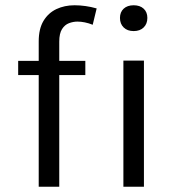

<svg xmlns="http://www.w3.org/2000/svg" viewBox="-20 -709 681 729"><path d="M127 0V-552Q127 -599.5 145.2 -629.8Q163.5 -660 194.2 -674.5Q225 -689 263 -689Q283.5 -689 304.8 -686Q326 -683 347 -677L332 -615Q317 -621 302.2 -624Q287.5 -627 274 -627Q258 -627 242 -621Q226 -615 215.5 -598.5Q205 -582 205 -551V0ZM49 -424V-478H304V-424ZM487.5 -591Q463.5 -591 449.5 -604.8Q435.5 -618.5 435.5 -641Q435.5 -663 449.5 -676Q463.5 -689 487.5 -689Q511.5 -689 525.5 -676Q539.5 -663 539.5 -641Q539.5 -618.5 525.5 -604.8Q511.5 -591 487.5 -591ZM448.5 0V-479H526.5V0Z"/></svg>

Font: Karla
Style: Regular
Weight: 400
Designer: Jonathan Pinhorn
Version: Version 2.004;gftools[0.9.33]